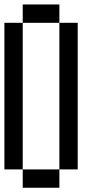

<svg xmlns="http://www.w3.org/2000/svg" viewBox="-20 -937 457 873"><path d="M0 -166.7V-833.3H83.3V-166.7ZM333.3 -166.7H250V-833.3H333.3ZM83.3 -916.7H250V-833.3H83.3ZM83.3 -166.7H250V-83.3H83.3Z"/></svg>

Font: Galmuri11 Condensed
Style: Regular
Weight: 400
Width: 3
Designer: Lee Minseo (quiple)
Version: Version 2.399;hotconv 1.1.1;makeotfexe 2.6.0 DEVELOPMENT